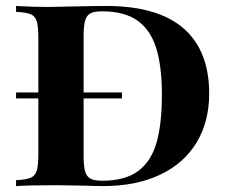

<svg xmlns="http://www.w3.org/2000/svg" viewBox="-20 -628 771 648"><path d="M686 -312Q686 -217.8 643.8 -147.5Q601.6 -77.1 520.8 -38.6Q439.9 0 328.1 0Q301.8 0 262.7 -1.5Q168.9 -2.9 170.4 -2.9Q79.6 -2.9 34.2 0V-20Q67.9 -21.5 83 -27.8Q98.1 -34.2 103.8 -51.3Q109.4 -68.4 109.4 -106V-295.9H34.2V-315.9H109.4V-502Q109.4 -540 103.8 -557.1Q98.1 -574.2 83 -580.3Q67.9 -586.4 34.2 -587.9V-607.9Q92.3 -604.5 140.6 -604.5L168 -605L214.8 -606Q301.8 -607.9 337.4 -607.9Q511.7 -607.9 598.9 -532.7Q686 -457.5 686 -312ZM526.4 -308.1Q526.4 -405.3 506.8 -466.8Q487.3 -528.3 443.1 -559.1Q398.9 -589.8 324.2 -589.8Q297.9 -589.8 284.9 -582.8Q272 -575.7 267.1 -557.9Q262.2 -540 262.2 -503.9V-315.9H391.6V-295.9H262.2V-104Q262.2 -67.9 267.1 -50Q272 -32.2 285.2 -25.1Q298.3 -18.1 325.2 -18.1Q402.3 -18.1 446.3 -50.8Q490.2 -83.5 508.3 -146.5Q526.4 -209.5 526.4 -308.1Z"/></svg>

Font: TypoPRO Playfair Display SC
Style: Bold
Weight: 700
Designer: Claus Eggers Sørensen
Foundry: Claus Eggers Sørensen
Version: Version 1.004;PS 001.004;hotconv 1.0.70;makeotf.lib2.5.58329